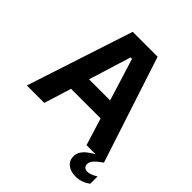

<svg xmlns="http://www.w3.org/2000/svg" viewBox="-237 -857 1197 1197"><g transform="rotate(45 361.5 -258.0)"><path d="M322.1 -644.8H363V-581.2H322.1ZM570 -301.2V-180H118.9V-301.2ZM240.1 -703.1H381.4L163.7 0H9.9ZM536 0 318.3 -703.1H459.6L689.8 0ZM527.3 106.8Q527.3 83.2 539.3 64.2Q551.2 45.1 569.7 30.7Q588.2 16.2 615.9 0H690.2Q656.6 23.1 639.1 42Q621.6 60.9 621.6 81.4Q621.6 96.7 631.1 105.3Q640.6 114 655.9 114Q671.7 114 688.8 106.9Q705.9 99.8 722.8 89.3V153.2Q702.8 169 678.5 178Q654.1 187 626 187Q581.9 187 554.6 165.6Q527.3 144.2 527.3 106.8Z"/></g></svg>

Font: Wand UI Pro
Style: Regular
Weight: 400
Designer: Andreas Faust
Version: Version 1.003;FEAKit 1.0